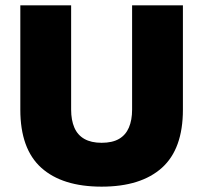

<svg xmlns="http://www.w3.org/2000/svg" viewBox="-20 -688 760 718"><path d="M360 10Q213 10 134.5 -60.5Q56 -131 56 -278V-668H246V-278Q246 -239 258 -211Q270 -183 295.5 -168.5Q321 -154 360 -154Q400 -154 425 -168.5Q450 -183 462 -211Q474 -239 474 -278V-668H664V-278Q664 -131 585.5 -60.5Q507 10 360 10Z"/></svg>

Font: Gantari Black
Style: Regular
Weight: 900
Version: Version 1.000